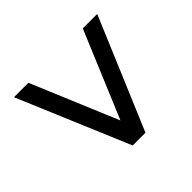

<svg xmlns="http://www.w3.org/2000/svg" viewBox="-126 -787 861 861"><g transform="rotate(45 305.0 -356.0)"><path d="M48 -92 577.5 -315.5V-396.5L48 -620V-528.5L459.5 -356L48 -183.5Z"/></g></svg>

Font: League Gothic SemiExpanded
Style: Regular
Weight: 400
Width: 6
Designer: The League of Moveable Type
Version: Version 1.600; ttfautohint (v1.8.3)